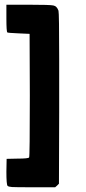

<svg xmlns="http://www.w3.org/2000/svg" viewBox="-20 -788 364 811"><path d="M7 -711V-768H106Q190 -768 205 -765Q220 -762 226 -745L227 -743Q230 -734 230 -539Q230 -526 230 -498Q230 -387 230 -313L229 -12L221 -4L213 3H115Q45 3 30.5 2Q16 1 12 -3Q7 -8 7 -63L8 -117L54 -118Q100 -118 103 -123Q106 -126 106 -386L105 -645L60 -647Q13 -649 11 -651Q7 -654 7 -711Z"/></svg>

Font: FoundationOne
Style: Medium
Weight: 500
Version: Version 0.4